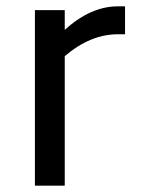

<svg xmlns="http://www.w3.org/2000/svg" viewBox="-20 -585 444 605"><path d="M374 -565V-477H351Q265 -477 184 -408V0H90V-553H184V-491Q266 -565 351 -565Z"/></svg>

Font: Biryani
Style: Regular
Weight: 400
Designer: Dan Reynolds and Mathieu Réguer
Foundry: Dan Reynolds and Mathieu Réguer
Version: Version 1.004; ttfautohint (v1.1) -l 5 -r 5 -G 72 -x 0 -D la